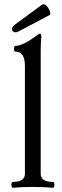

<svg xmlns="http://www.w3.org/2000/svg" viewBox="-20 -886 296 910"><path d="M41 -23.9Q98.1 -23.9 98.1 -62V-573.7Q98.1 -607.4 86.9 -624.3Q75.7 -641.1 53.2 -641.1Q48.8 -641.1 47.1 -647.9Q45.4 -654.8 47.1 -661.6Q48.8 -668.5 53.2 -668.5Q69.8 -668.5 95.7 -680.9Q121.6 -693.4 148.4 -713.9Q156.7 -720.2 161.9 -723.1Q167 -726.1 169.9 -726.1Q172.9 -726.1 174.3 -722.7Q175.8 -719.2 175.8 -712.4Q173.8 -690.4 173.3 -671.1Q172.9 -651.9 172.9 -637.2V-62Q172.9 -23.9 231 -23.9Q235.4 -23.9 237.1 -16.8Q238.8 -9.8 237.1 -2.9Q235.4 3.9 231 3.9Q188.5 0 136.2 0Q83.5 0 41 3.9Q36.6 3.9 34.9 -3.2Q33.2 -10.3 34.9 -17.1Q36.6 -23.9 41 -23.9ZM39.1 -740.7Q35.2 -747.1 38.3 -754.6Q41.5 -762.2 47.9 -767.1L179.7 -864.3Q184.6 -867.7 192.9 -863.8Q201.2 -859.9 208 -849.6Q215.3 -838.9 217.8 -828.1Q220.2 -817.4 214.8 -814.5L69.3 -737.8Q59.6 -732.4 51.8 -732.9Q43.9 -733.4 39.1 -740.7Z"/></svg>

Font: Junicode Two Beta VF
Style: Regular
Weight: 400
Designer: Peter S. Baker
Foundry: Briery Creek Software
Version: Version 1.031 beta; ttfautohint (v1.8.1.43-b0c9)